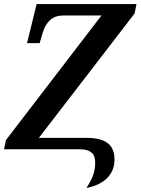

<svg xmlns="http://www.w3.org/2000/svg" viewBox="-26 -734 691 944"><path d="M399 190Q420 158 431 129.5Q442 101 442 65Q442 30 422.5 15Q403 0 367 0H-6L3 -45L473 -658H287Q245 -658 220.5 -635.5Q196 -613 184 -573L169 -522H107L154 -714H645L636 -668L165 -56H404Q469 -56 503 -30.5Q537 -5 537 51Q537 105 500.5 141.5Q464 178 399 190Z"/></svg>

Font: Noto Serif SemiCondensed SemiBold
Style: Italic
Weight: 600
Width: 4
Italic angle: -12°
Designer: Monotype Design Team
Foundry: Monotype Imaging Inc.
Version: Version 2.014; ttfautohint (v1.8.4.7-5d5b)